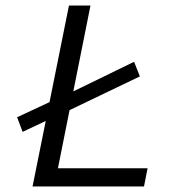

<svg xmlns="http://www.w3.org/2000/svg" viewBox="-20 -676 640 696"><path d="M62 -198 166 -247 218 -270 487 -399 466 -452 232 -338 179 -315 42 -251 62 -198ZM98 0H502L515 -66H190L308 -656H230L98 0Z"/></svg>

Font: Source Code Variable
Style: Italic
Weight: 400
Italic angle: -11°
Monospace: yes
Designer: Paul D. Hunt, Teo Tuominen
Foundry: Adobe Systems Incorporated
Version: Version 1.005;PS 1.0;hotconv 16.6.54;makeotf.lib2.5.65590